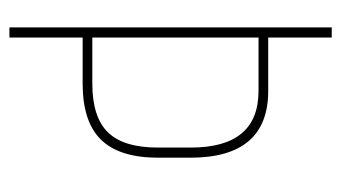

<svg xmlns="http://www.w3.org/2000/svg" viewBox="-182 -558 740 417"><g transform="rotate(90 188.5 -350.0)"><path d="M62 -562H178Q323 -562 323 -393V-323Q323 -239 284 -199Q245 -159 162 -159H62V0H40V-700H62ZM62 -180H162Q235 -180 268 -214Q301 -248 301 -322V-394Q301 -541 178 -541H62Z"/></g></svg>

Font: Bebas Neue Light
Style: Regular
Weight: 300
Designer: Ryoichi Tsunekawa
Foundry: Ryoichi Tsunekawa
Version: Version 1.003;PS 001.003;hotconv 1.0.70;makeotf.lib2.5.58329